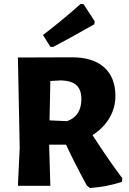

<svg xmlns="http://www.w3.org/2000/svg" viewBox="-20 -934 647 965"><path d="M385 -914 400 -913 456 -827 454 -812Q313 -732 247 -698L233 -699L196 -758Q293 -832 385 -914ZM342 -646Q447 -646 503.5 -595.5Q560 -545 560 -451Q560 -392 530 -341Q500 -290 445 -255Q528 -126 595 -38L593 -20Q517 5 432 11L416 -2Q347 -130 312 -207H227L233 0H70L79 -191L70 -645H71ZM288 -530 233 -527 229 -329 317 -325Q389 -351 389 -436Q389 -483 364.5 -505.5Q340 -528 288 -530Z"/></svg>

Font: Alegreya Sans ExtraBold
Style: Regular
Weight: 800
Designer: Juan Pablo del Peral
Foundry: Huerta Tipografica
Version: Version 2.007